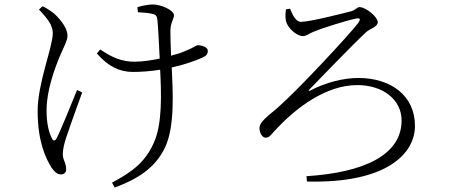

<svg xmlns="http://www.w3.org/2000/svg" viewBox="-20 -782 2040 862"><path d="M155 -739C195 -697 217 -668 217 -633C217 -571 149 -409 149 -284C149 -149 184 -73 211 -30C222 -14 235 1 253 1C266 1 277 -6 277 -21C277 -54 262 -61 262 -90C262 -111 268 -135 275 -158C285 -189 323 -297 349 -367L326 -378C297 -307 250 -190 235 -163C227 -147 219 -147 212 -163C200 -187 189 -225 189 -287C189 -376 226 -477 253 -540C266 -570 283 -600 283 -621C283 -663 237 -710 217 -726C204 -735 192 -744 171 -754ZM599 -727C619 -726 648 -724 663 -720C679 -717 685 -711 687 -690C690 -662 694 -581 697 -519C659 -511 619 -505 584 -505C528 -505 484 -523 430 -560L415 -542C467 -482 519 -459 577 -459C619 -459 661 -463 699 -469C704 -369 710 -227 671 -142C632 -52 569 -8 483 38L495 60C594 23 674 -24 720 -118C766 -212 756 -375 751 -479C809 -492 857 -509 888 -523C906 -531 913 -539 913 -554C913 -571 885 -579 868 -579C860 -579 849 -567 809 -552C793 -545 772 -538 748 -532C746 -577 745 -619 745 -644C745 -679 761 -698 761 -713C761 -737 702 -762 666 -762C650 -762 616 -756 597 -750Z M1282 -743C1294 -715 1307 -684 1332 -684C1371 -684 1516 -721 1555 -731C1576 -736 1582 -750 1594 -750C1624 -750 1676 -705 1676 -683C1676 -661 1643 -655 1623 -637C1570 -588 1416 -429 1371 -382C1363 -374 1365 -371 1376 -377C1441 -411 1521 -432 1589 -432C1733 -432 1843 -354 1843 -217C1843 -92 1716 42 1358 33L1356 9C1611 -7 1783 -85 1783 -241C1783 -335 1699 -400 1584 -400C1446 -400 1310 -302 1208 -189C1194 -173 1187 -164 1173 -164C1156 -164 1145 -187 1145 -207C1145 -235 1184 -262 1225 -297C1322 -382 1543 -621 1587 -677C1599 -694 1601 -704 1575 -698C1536 -690 1427 -656 1389 -640C1368 -632 1356 -620 1340 -620C1310 -620 1272 -658 1265 -684C1260 -699 1261 -722 1264 -740Z"/></svg>

Font: Noto Serif CJK KR Light
Style: Regular
Weight: 300
Designer: Ryoko NISHIZUKA 西塚涼子 (kana & ideographs); Frank Grießhammer (Latin, Greek & Cyrillic); Wenlong ZHANG 张文龙 (bopomofo); San
Foundry: Adobe
Version: Version 2.001;hotconv 1.1.0;makeotfexe 2.6.0